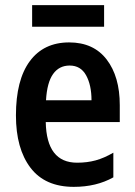

<svg xmlns="http://www.w3.org/2000/svg" viewBox="-20 -717 525 747"><path d="M249 -552Q344 -552 395 -485.5Q446 -419 446 -308V-242H158Q161 -84 280 -84Q319 -84 352 -93Q385 -102 421 -123V-27Q355 10 267 10Q155 10 98.5 -64.5Q42 -139 42 -268Q42 -406 96 -479Q150 -552 249 -552ZM251 -462Q210 -462 186.5 -429Q163 -396 159 -327H336Q336 -386 315 -424Q294 -462 251 -462ZM385 -697V-613H105V-697Z"/></svg>

Font: Noto Sans Georgian Condensed SemiBold
Style: Regular
Weight: 600
Width: 3
Designer: Monotype Design Team, Akaki Razmadze
Foundry: Google LLC
Version: Version 2.005; ttfautohint (v1.8.4.7-5d5b)